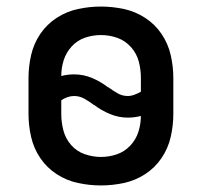

<svg xmlns="http://www.w3.org/2000/svg" viewBox="-20 -558 616 586"><path d="M288 8Q323 8 358 0.5Q393 -7 423 -26.5Q453 -46 473 -75.5Q493 -105 501 -140Q509 -175 509 -210V-320Q509 -355 501 -390Q493 -425 473 -454.5Q453 -484 423 -503.5Q393 -523 358 -530.5Q323 -538 288 -538Q253 -538 218 -530.5Q183 -523 153 -503.5Q123 -484 103 -454.5Q83 -425 75 -390Q67 -355 67 -320V-210Q67 -175 75 -140Q83 -105 103 -75.5Q123 -46 153 -26.5Q183 -7 218 0.5Q253 8 288 8ZM370 -265Q353 -265 338.5 -273.5Q324 -282 310 -292H309Q287 -309 261 -320Q235 -331 206 -331Q186 -331 167 -326Q167 -351 174.5 -374.5Q182 -398 199 -416.5Q216 -435 239.5 -443Q263 -451 288 -451Q314 -451 338 -442.5Q362 -434 379.5 -414.5Q397 -395 403.5 -370.5Q410 -346 410 -320V-278Q401 -273 390.5 -269Q380 -265 370 -265ZM288 -79Q263 -79 238.5 -87.5Q214 -96 197 -115.5Q180 -135 173.5 -160Q167 -185 167 -210V-252Q176 -258 186 -261.5Q196 -265 206 -265Q223 -265 238 -256.5Q253 -248 266 -238H267Q289 -221 315.5 -210Q342 -199 370 -199Q390 -199 410 -204Q410 -180 402.5 -156Q395 -132 377.5 -113.5Q360 -95 336.5 -87Q313 -79 288 -79Z"/></svg>

Font: Iosevka Sparkle Medium
Style: Regular
Weight: 500
Designer: Belleve Invis
Foundry: Belleve Invis
Version: Version 4.5.0; ttfautohint (v1.8.3)